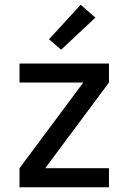

<svg xmlns="http://www.w3.org/2000/svg" viewBox="-20 -787 540 807"><path d="M62 0V-80L330 -440H62V-520H438V-440L170 -80H438V0ZM237 -578 186 -622 319 -767 381 -713Z"/></svg>

Font: Iosevka SS04 Medium
Style: Regular
Weight: 500
Monospace: yes
Designer: Belleve Invis
Foundry: Belleve Invis
Version: Version 19.0.0; ttfautohint (v1.8.4)